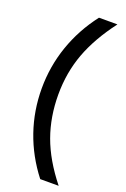

<svg xmlns="http://www.w3.org/2000/svg" viewBox="-169 -785 658 1003"><g transform="rotate(20 159.5 -283.5)"><path d="M196.8 165Q120.1 66.4 81.1 -46.9Q42 -160.2 42 -283.2Q42 -405.8 81.3 -519.5Q120.6 -633.3 196.8 -732.4H299.3Q213.9 -619.6 174.1 -512.5Q134.3 -405.3 134.3 -283.2Q134.3 -159.2 172.9 -52.2Q211.4 54.7 299.3 165Z"/></g></svg>

Font: Schibsted Grotesk Medium
Style: Regular
Weight: 500
Designer: Bakken & Baeck AS, Henrik Kongsvoll
Foundry: Schibsted ASA
Version: Version 1.100;gftools[0.9.25]